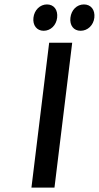

<svg xmlns="http://www.w3.org/2000/svg" viewBox="-20 -847 447 867"><path d="M122 0H226L306 -654H202ZM177 -708C209 -708 234 -733 238 -767C242 -802 224 -827 192 -827C161 -827 135 -802 131 -767C127 -733 146 -708 177 -708ZM344 -708C376 -708 402 -733 406 -767C410 -802 391 -827 359 -827C327 -827 302 -802 298 -767C294 -733 312 -708 344 -708Z"/></svg>

Font: Falling Sky
Style: CondObl
Weight: 400
Designer: Paul D. Hunt
Foundry: Adobe Systems Incorporated
Version: Version 1.02